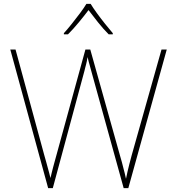

<svg xmlns="http://www.w3.org/2000/svg" viewBox="-20 -969 909 989"><path d="M839 -714 641 0H617L456 -582Q452 -596 449 -607.5Q446 -619 443 -629.5Q440 -640 437 -651Q434 -662 431 -675Q429 -662 427 -652.5Q425 -643 423 -635.5Q421 -628 419 -620.5Q417 -613 415 -604L252 0H228L33 -714H60L208 -170Q213 -152 217.5 -136.5Q222 -121 225.5 -107Q229 -93 233 -79.5Q237 -66 240 -52Q243 -66 246.5 -79.5Q250 -93 253.5 -107Q257 -121 261.5 -136.5Q266 -152 271 -171L420 -714H445L598 -168Q604 -149 608 -133Q612 -117 615.5 -103.5Q619 -90 622.5 -76.5Q626 -63 629 -48Q633 -68 637 -85.5Q641 -103 646 -122.5Q651 -142 658 -168L812 -714ZM447 -949Q459 -929 479 -901.5Q499 -874 521 -846.5Q543 -819 561 -798V-792H540Q512 -820 484.5 -854.5Q457 -889 436 -917Q415 -889 386.5 -854.5Q358 -820 330 -792H309V-798Q328 -819 350 -846.5Q372 -874 392.5 -901.5Q413 -929 425 -949Z"/></svg>

Font: Noto Sans Khmer Thin
Style: Regular
Weight: 250
Version: Version 2.003